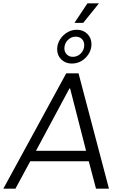

<svg xmlns="http://www.w3.org/2000/svg" viewBox="-44 -1122 718 1142"><path d="M-24 0 350 -686H423L604 0H527L484 -163H136L48 0ZM170 -225H468L373 -596H369ZM399 -986 476 -1102H543V-1100L451 -986ZM383 -744Q346 -744 321 -768Q296 -792 296 -829Q296 -860 312.5 -886.5Q329 -913 355.5 -929Q382 -945 412 -945Q451 -945 475.5 -920.5Q500 -896 500 -859Q500 -828 483.5 -801.5Q467 -775 441 -759.5Q415 -744 383 -744ZM389 -784Q417 -784 437 -804.5Q457 -825 457 -854Q457 -876 443 -890Q429 -904 406 -904Q379 -904 359 -883.5Q339 -863 339 -834Q339 -813 353 -798.5Q367 -784 389 -784Z"/></svg>

Font: Chivo Medium ExtraLight
Style: Italic
Weight: 250
Italic angle: -8.05°
Version: Version 2.002